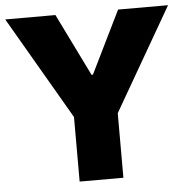

<svg xmlns="http://www.w3.org/2000/svg" viewBox="-57 -750 783 800"><g transform="rotate(-5 334.5 -350.0)"><path d="M244 0H427V-270L675 -700H466L338 -439H332L204 -700H-6L244 -270Z"/></g></svg>

Font: Fixel Display ExtraBold
Style: Regular
Weight: 800
Designer: AlfaBravo + MacPaw
Foundry: Kyrylo Tkachov, Marchela Mozhyna, Serhii Makarenko, Maria Weinstein, Zakhar Kryvoshyya
Version: Version 1.211